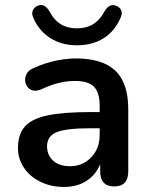

<svg xmlns="http://www.w3.org/2000/svg" viewBox="-20 -729 597 759"><path d="M284 -550Q223 -550 178 -579Q133 -608 111 -660Q104 -677 110.5 -689.5Q117 -702 131 -707Q157 -717 177 -682Q210 -617 284 -617Q322 -617 348.5 -633.5Q375 -650 392 -682Q411 -716 437 -707Q452 -702 458.5 -689.5Q465 -677 457 -660Q435 -607 390.5 -578.5Q346 -550 284 -550ZM233 10Q181 10 139.5 -10.5Q98 -31 74.5 -66Q51 -101 51 -144Q51 -198 78.5 -229Q106 -260 169 -273Q232 -286 340 -286H374V-311Q374 -363 351.5 -386Q329 -409 276 -409Q245 -409 212 -401Q179 -393 141 -375Q118 -366 102.5 -374Q87 -382 81.5 -399Q76 -416 83.5 -433.5Q91 -451 113 -460Q157 -480 200 -489Q243 -498 280 -498Q385 -498 436 -449.5Q487 -401 487 -297V-52Q487 8 432 8Q376 8 376 -52V-80Q359 -38 322 -14Q285 10 233 10ZM374 -222H340Q242 -222 204 -206.5Q166 -191 166 -150Q166 -116 190 -94Q214 -72 257 -72Q307 -72 340.5 -107Q374 -142 374 -196Z"/></svg>

Font: Chiron GoRound TC M
Style: Regular
Weight: 500
Designer: Ryoko NISHIZUKA 西塚涼子 (kana, bopomofo & ideographs); Paul D. Hunt (Latin, Greek & Cyrillic); Sandoll Communications 산돌커뮤니
Foundry: Adobe
Version: Version 1.000;hotconv 1.1.1;makeotfexe 2.6.0